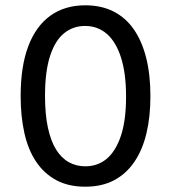

<svg xmlns="http://www.w3.org/2000/svg" viewBox="-20 -692 646 725"><path d="M302 13Q238 13 192 -12Q146 -37 116 -82Q86 -127 72 -190Q58 -253 58 -329Q58 -442 87 -518Q116 -594 170.5 -633Q225 -672 302 -672Q362 -672 408 -649Q454 -626 485 -581.5Q516 -537 532 -473.5Q548 -410 548 -329Q548 -251 533 -188.5Q518 -126 487.5 -81Q457 -36 411 -11.5Q365 13 302 13ZM302 -64Q349 -64 383 -92.5Q417 -121 436.5 -179Q456 -237 456 -327Q456 -415 437 -474.5Q418 -534 383.5 -564Q349 -594 301 -594Q256 -594 222 -566.5Q188 -539 169 -480.5Q150 -422 150 -330Q150 -260 161 -209.5Q172 -159 192 -127Q212 -95 240 -79.5Q268 -64 302 -64Z"/></svg>

Font: Bricolage Grotesque SemiCondensed
Style: Regular
Weight: 400
Width: 4
Designer: Mathieu Triay
Foundry: Atelier Triay
Version: Version 1.001;gftools[0.9.33.dev8+g029e19f]